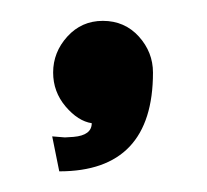

<svg xmlns="http://www.w3.org/2000/svg" viewBox="-20 -106 199 185"><path d="M37.1 59.1 30.3 25.4 42.5 26.4 50.8 25.9Q68.4 24.4 68.4 12.7Q55.2 10.7 43.2 -3.4Q31.2 -17.6 31.2 -36.1Q31.2 -55.7 44.9 -70.8Q58.6 -85.9 79.1 -85.9Q100.1 -85.9 113.8 -70.8Q127.4 -55.7 127.4 -36.1Q127.4 59.1 37.1 59.1Z"/></svg>

Font: Quaaykop
Style: Medium
Weight: 500
Designer: Tup Wanders
Foundry: Free font, DO NOT SELL
Version: Version 1.00;July 31, 2023;FontCreator 11.5.0.2430 64-bit